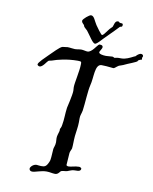

<svg xmlns="http://www.w3.org/2000/svg" viewBox="-84 -790 701 877"><g transform="rotate(10 266.5 -351.0)"><path d="M531 -568C531 -570 530 -572 530 -574C530 -577 533 -580 533 -583C533 -588 529 -592 522 -592C517 -592 507 -586 501 -579C498 -575 499 -577 494 -575C475 -565 456 -556 438 -556H424C416 -556 409 -553 406 -553C405 -553 399 -557 396 -557C388 -557 377 -555 366 -555C353 -555 333 -558 333 -566C333 -572 344 -583 344 -592C344 -596 341 -601 332 -601C330 -601 327 -601 327 -601C317 -595 300 -560 279 -560C272 -560 260 -564 250 -564C241 -564 231 -561 221 -561C211 -561 198 -564 187 -564C187 -564 169 -562 163 -561C150 -557 122 -526 108 -513C95 -500 65 -472 65 -463C65 -459 71 -455 76 -455C90 -455 106 -484 111 -487C116 -490 121 -489 126 -491C151 -500 193 -511 244 -511C262 -511 260 -508 260 -496C260 -468 246 -409 246 -389C246 -383 247 -377 247 -372C247 -352 232 -292 232 -291C228 -263 229 -235 224 -210C223 -199 217 -190 217 -190C217 -188 217 -186 217 -184V-181C213 -166 209 -157 209 -146C209 -141 210 -134 210 -127C210 -112 203 -100 203 -94C200 -62 202 -46 195 -32C185 -9 177 -8 161 -8C152 -8 145 -10 141 -10C125 -10 112 5 112 12C112 20 118 24 126 24C141 24 165 12 191 12C206 12 218 16 229 16C242 17 249 6 253 1C259 -5 272 -3 283 -6C291 -9 298 -12 305 -14C321 -18 343 -10 345 -28C342 -33 338 -35 333 -35C314 -35 298 -28 285 -28C281 -28 278 -29 275 -32C275 -35 279 -89 279 -90C281 -100 286 -107 287 -112C289 -128 288 -148 290 -170C292 -190 297 -214 297 -235C297 -242 297 -248 297 -254C297 -268 302 -275 305 -291C310 -326 312 -383 319 -411C329 -447 322 -510 354 -510C360 -510 369 -509 377 -509C383 -509 401 -506 408 -506C414 -505 420 -514 432 -521C439 -524 449 -526 458 -531C467 -536 512 -552 513 -557C513 -563 531 -567 531 -567ZM416 -711C415 -716 410 -713 402 -715C399 -716 399 -720 393 -720C378 -720 377 -698 373 -691C371 -688 365 -684 361 -679C341 -654 338 -646 331 -646C328 -646 303 -679 299 -686C287 -704 282 -726 267 -726C259 -726 232 -703 231 -695C231 -682 244 -680 244 -672C245 -667 258 -658 261 -654C280 -630 295 -602 307 -601C312 -601 323 -612 324 -613C349 -640 382 -671 405 -696C409 -700 417 -695 417 -708C417 -709 417 -710 416 -711Z"/></g></svg>

Font: Jim Nightshade
Style: Regular
Weight: 400
Designer: Astigmatic (AOETI)
Foundry: Astigmatic (AOETI)
Version: Version 1.000